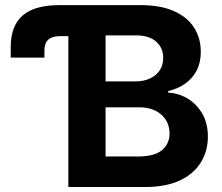

<svg xmlns="http://www.w3.org/2000/svg" viewBox="-20 -748 888 768"><path d="M22.9 -517.6V-559.6Q22.9 -644.5 70.6 -686Q118.2 -727.5 217.8 -727.5H253.4V-603.5H220.7Q189 -603.5 173.3 -589.6Q157.7 -575.7 157.7 -546.9V-517.6ZM253.4 0V-727.5H542.5Q622.1 -727.5 675.8 -703.6Q729.5 -679.7 756.3 -637.5Q783.2 -595.2 783.2 -540.5Q783.2 -497.6 766.4 -465.6Q749.5 -433.6 720.2 -413.1Q690.9 -392.6 652.8 -383.8V-377.4Q694.3 -375.5 730.5 -353.8Q766.6 -332 789.1 -293.5Q811.5 -254.9 811.5 -201.2Q811.5 -143.6 783.2 -97.9Q754.9 -52.2 699 -26.1Q643.1 0 561 0ZM402.3 -122.1H532.7Q597.2 -122.1 627.7 -147.2Q658.2 -172.4 658.2 -214.4Q658.2 -245.1 643.3 -268.6Q628.4 -292 601.3 -305.4Q574.2 -318.8 536.1 -318.8H402.3ZM402.3 -422.4H522.5Q554.2 -422.4 579.3 -433.8Q604.5 -445.3 618.7 -466.3Q632.8 -487.3 632.8 -516.6Q632.8 -556.6 604.7 -581.5Q576.7 -606.4 524.9 -606.4H402.3Z"/></svg>

Font: Inter 17pt
Style: Bold
Weight: 700
Version: Version 4.001;git-66647c0bb